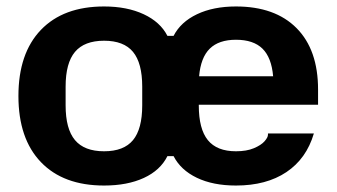

<svg xmlns="http://www.w3.org/2000/svg" viewBox="-20 -564 1042 594"><path d="M37 -267Q37 -399 106.5 -471.5Q176 -544 302 -544Q373 -544 424.5 -520Q476 -496 498 -453H517Q539 -496 589.5 -520Q640 -544 710 -544Q831 -544 897.5 -477Q964 -410 964 -287V-240H595V-238Q595 -165 623 -130.5Q651 -96 710 -96Q743 -96 765.5 -105.5Q788 -115 798.5 -127Q809 -139 809 -147V-151H951Q928 -73 866 -31.5Q804 10 710 10Q639 10 589 -14Q539 -38 517 -81H498Q476 -37 425 -13.5Q374 10 302 10Q176 10 106.5 -62.5Q37 -135 37 -267ZM302 -96Q363 -96 391.5 -130.5Q420 -165 420 -238V-296Q420 -369 391.5 -403.5Q363 -438 302 -438Q241 -438 212 -403.5Q183 -369 183 -296V-238Q183 -165 212 -130.5Q241 -96 302 -96ZM825 -328Q820 -386 792 -413.5Q764 -441 710 -441Q657 -441 629 -413.5Q601 -386 596 -328Z"/></svg>

Font: Mozilla Text BETA
Style: Bold
Weight: 700
Designer: Studio DRAMA
Foundry: Studio DRAMA
Version: Version 0.100